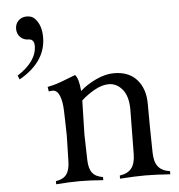

<svg xmlns="http://www.w3.org/2000/svg" viewBox="-55 -841 832 892"><g transform="rotate(-5 361.5 -394.5)"><path d="M302.7 -498Q319.8 -479 324.2 -421.4Q355 -449.7 399.2 -470.2Q443.4 -490.7 482.9 -490.7Q552.2 -490.7 589.8 -448Q627.4 -405.3 627.4 -335Q627.4 -225.1 629.9 -108.9Q630.4 -64.5 647.9 -42.2Q665.5 -20 703.1 -14.6V0Q633.3 -4.9 585.9 -4.9Q538.6 -4.9 468.8 0V-14.6Q506.3 -20 523.9 -42.2Q541.5 -64.5 542 -108.9Q544.4 -278.3 544.4 -315.9Q544.4 -377.4 518.1 -409.7Q491.7 -441.9 454.1 -441.9Q422.9 -441.9 387.7 -422.1Q352.5 -402.3 325.7 -377.4Q325.7 -354.5 323.7 -298.6Q321.8 -242.7 321.8 -219.7Q321.8 -193.8 324.7 -100.1Q325.7 -59.6 341.3 -39.6Q356.9 -19.5 390.6 -14.6V0Q327.1 -4.9 280.8 -4.9Q234.4 -4.9 170.9 0V-14.6Q204.6 -19.5 220.2 -39.6Q235.8 -59.6 236.8 -100.1Q239.7 -193.8 239.7 -219.7Q239.7 -242.7 238.5 -277.6Q237.3 -312.5 236.8 -335.9Q235.8 -379.9 224.6 -407.2Q213.4 -434.6 192.9 -434.6Q183.1 -434.6 174.3 -432.6L170.9 -454.1Q194.3 -458.5 214.8 -465.1Q235.4 -471.7 263.4 -482.9Q291.5 -494.1 302.7 -498ZM44.4 -500 36.6 -518.6Q127.9 -577.1 127.9 -649.9Q127.9 -664.6 121.3 -672.9Q114.7 -681.2 102.5 -681.2Q79.1 -681.2 63.7 -696.5Q48.3 -711.9 48.3 -735.4Q48.3 -758.8 63.7 -773.7Q79.1 -788.6 102.5 -788.6Q127 -788.6 140.6 -773.4Q169.9 -742.2 169.9 -686Q169.9 -571.3 44.4 -500Z"/></g></svg>

Font: Flanker
Style: Regular
Weight: 400
Designer: Flanker
Foundry: Flanker
Version: Version 2.027